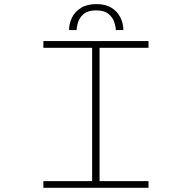

<svg xmlns="http://www.w3.org/2000/svg" viewBox="-20 -896 915 916"><path d="M187 0V-32H419.5V-668H187V-700H688.5V-668H455V-32H688.5V0ZM440 -876.5Q484 -876.5 512.5 -858.5Q541 -840.5 554.8 -812Q568.5 -783.5 568.5 -752.5H532.5Q532.5 -768 525.2 -790.2Q518 -812.5 497.8 -829.5Q477.5 -846.5 439 -846.5Q399.5 -846.5 379.5 -829.5Q359.5 -812.5 352.5 -790.2Q345.5 -768 345.5 -752.5H309.5Q309.5 -783.5 323.5 -812Q337.5 -840.5 366.5 -858.5Q395.5 -876.5 440 -876.5Z"/></svg>

Font: Trispace SemiExpanded Thin
Style: Regular
Weight: 100
Width: 6
Designer: Tyler Finck
Foundry: Etcetera Type Company
Version: Version 1.210; ttfautohint (v1.8.3)